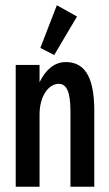

<svg xmlns="http://www.w3.org/2000/svg" viewBox="-20 -713 415 733"><path d="M187 -503 274 -650 197 -693 134 -530ZM40 0H131V-275C131 -350 168 -393 204 -393C233 -393 249 -365 249 -288V0H340V-290C340 -434 294 -476 231 -476C187 -476 154 -446 131 -399V-465H40Z"/></svg>

Font: Inconsolata Condensed
Style: Bold
Weight: 700
Width: 3
Monospace: yes
Designer: Raph Levien, Cyreal, Brenton Simpson
Foundry: Raph Levien, Cyreal, Google
Version: Version 3.100